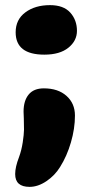

<svg xmlns="http://www.w3.org/2000/svg" viewBox="-20 -561 358 748"><path d="M152.8 -348.1Q41 -348.1 41 -435.1Q41 -484.9 78.9 -512.9Q116.7 -541 174.8 -541Q227.5 -541 253.7 -512Q279.8 -482.9 279.8 -440.9Q279.8 -401.9 246.3 -375Q212.9 -348.1 152.8 -348.1ZM95.2 167Q39.1 167 39.1 117.2Q39.1 89.8 54.2 50.8Q64 23.9 68.6 -6.6Q73.2 -37.1 73.5 -55.4Q73.7 -73.7 72.8 -98.9Q71.8 -124 71.8 -126Q71.8 -168.5 91.6 -192.6Q111.3 -216.8 150.9 -216.8Q206.1 -216.8 239 -187.5Q272 -158.2 272 -110.8Q272 -60.1 256.3 -6.3Q240.7 47.4 213.9 89.8Q193.8 122.6 160.9 144.8Q127.9 167 95.2 167Z"/></svg>

Font: Shantell Sans Irregular Bouncy
Style: Regular
Weight: 800
Designer: Stephen Nixon, Anya Danilova, Shantell Martin
Foundry: Arrow Type
Version: Version 1.006;[9816181b4]